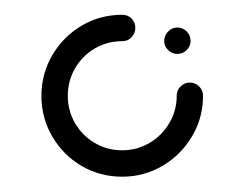

<svg xmlns="http://www.w3.org/2000/svg" viewBox="-20 -536 326 256"><path d="M216.3 -499.3Q223.7 -499.3 228.9 -494.1Q234.1 -488.9 234.1 -481.5Q234.1 -474.4 228.9 -469.3Q223.7 -464.1 216.3 -464.1Q209.3 -464.1 204.1 -469.3Q198.9 -474.4 198.9 -481.5Q198.9 -488.5 204.1 -493.9Q209.3 -499.3 216.3 -499.3ZM233 -425.9Q240.4 -425.9 245.6 -420.7Q250.7 -415.6 250.7 -408.1Q250.7 -378.9 236.1 -354.3Q221.5 -329.6 196.9 -315Q172.2 -300.4 143 -300.4Q113.3 -300.4 88.7 -314.8Q64.1 -329.3 49.6 -354.1Q35.2 -378.9 35.2 -408.1Q35.2 -437.4 49.6 -462.2Q64.1 -487 88.7 -501.7Q113.3 -516.3 143 -516.3Q150.4 -516.3 155.4 -511.3Q160.4 -506.3 160.4 -498.9Q160.4 -491.5 155.4 -486.3Q150.4 -481.1 143 -481.1Q123 -481.1 106.3 -471.3Q89.6 -461.5 80 -444.8Q70.4 -428.1 70.4 -408.1Q70.4 -388.5 80 -371.9Q89.6 -355.2 106.3 -345.4Q123 -335.6 143 -335.6Q162.6 -335.6 179.3 -345.4Q195.9 -355.2 205.7 -371.9Q215.6 -388.5 215.6 -408.1Q215.6 -415.6 220.7 -420.7Q225.9 -425.9 233 -425.9Z"/></svg>

Font: 26F Galaxy Sans Light
Style: Regular
Weight: 300
Designer: C₂₉H₂₅N₃O₅
Version: Version 1.100